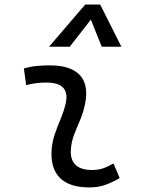

<svg xmlns="http://www.w3.org/2000/svg" viewBox="-20 -815 626 845"><path d="M479.5 -95.7 506.8 -31.2Q478 -14.2 446 -2.2Q414.1 9.8 372.6 9.8Q286.1 9.8 244.1 -31.7Q206.5 -68.8 206.5 -137.2Q206.5 -145 207 -153.3Q209.5 -189.9 221.2 -224.6Q232.9 -259.3 247.1 -292Q260.7 -324.7 268.1 -355Q272.5 -373 272.5 -387.2Q272.5 -451.7 184.6 -451.7Q138.2 -451.7 95.2 -440.4L85 -513.7Q113.8 -522 142.6 -524.7Q171.4 -527.3 200.2 -527.3Q294.9 -527.3 334.5 -481Q359.4 -451.2 359.4 -403.8Q359.4 -377.4 351.6 -345.2Q343.3 -310.5 330.1 -280.8Q316.9 -250.5 305.7 -221.2Q294.4 -191.9 292 -157.7Q291.5 -152.8 291.5 -147.9Q291.5 -66.9 385.3 -66.9Q411.6 -66.9 431.9 -73.5Q452.1 -80.1 479.5 -95.7ZM420.9 -794.9 514.2 -609.4H427.7L379.9 -728.5L287.1 -609.4H195.8L355 -794.9Z"/></svg>

Font: CaskaydiaCove NFP SemiLight
Style: Italic
Weight: 350
Italic angle: -10°
Designer: Aaron Bell
Foundry: Saja Typeworks
Version: Version 2111.001; VTT 6.35;Nerd Fonts 3.1.1